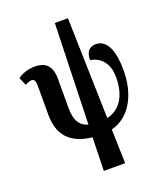

<svg xmlns="http://www.w3.org/2000/svg" viewBox="-174 -875 1049 1224"><g transform="rotate(-20 350.0 -263.5)"><path d="M316 233H461L454 2C586 -31 654 -167 654 -327C654 -452 623 -544 543 -544C502 -544 475 -519 475 -461C534 -452 594 -408 594 -302C594 -173 540 -97 452 -76L434 -760H345L325 -78C269 -94 242 -136 242 -220V-421C242 -522 185 -543 130 -543C78 -543 39 -526 13 -507L36 -453C52 -461 68 -468 80 -468C99 -468 106 -454 106 -419V-225C106 -82 179 -9 322 7Z"/></g></svg>

Font: Noto Serif Condensed
Style: Bold
Weight: 700
Width: 3
Designer: Monotype Design Team
Foundry: Monotype Imaging Inc.
Version: Version 2.015